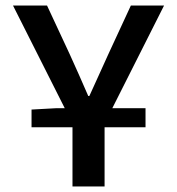

<svg xmlns="http://www.w3.org/2000/svg" viewBox="-20 -674 640 694"><path d="M94 -214V-278L185 -283H214L27 -654H150L232 -478Q249 -440 265.5 -403.5Q282 -367 299 -327H303Q321 -367 338 -404Q355 -441 372 -479L453 -654H573L386 -283H506V-214H358V0H242V-214Z"/></svg>

Font: Source Code Pro Semibold
Style: Regular
Weight: 600
Monospace: yes
Designer: Paul D. Hunt, Teo Tuominen
Foundry: Adobe Systems Incorporated
Version: Version 2.030;PS 1.000;hotconv 16.6.51;makeotf.lib2.5.65220